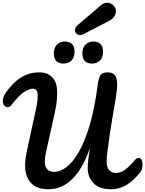

<svg xmlns="http://www.w3.org/2000/svg" viewBox="-21 -1376 1060 1401"><path d="M332 5Q244 5 203 -43.5Q162 -92 162 -166Q162 -190 165.5 -217Q169 -244 175 -273L237 -559Q242 -582 248 -612.5Q254 -643 254 -681Q254 -707 244 -718Q234 -729 219 -729Q191 -729 151.5 -702Q112 -675 65 -613Q50 -593 35 -593.5Q20 -594 9.5 -607.5Q-1 -621 -1 -638Q-1 -652 5 -669Q11 -686 27 -708Q51 -741 84.5 -773.5Q118 -806 163 -827Q208 -848 266 -848Q325 -848 360.5 -812Q396 -776 396 -702Q396 -646 387.5 -598Q379 -550 365 -491L324 -308Q318 -280 312 -252.5Q306 -225 306 -192Q306 -161 323.5 -141.5Q341 -122 375 -122Q417 -122 462.5 -155.5Q508 -189 552 -263.5Q596 -338 632.5 -459.5Q669 -581 692 -757Q698 -803 711 -825.5Q724 -848 765 -848Q800 -848 817 -827.5Q834 -807 834 -759Q834 -722 822.5 -653Q811 -584 795 -490.5Q779 -397 765 -284Q761 -257 759 -237.5Q757 -218 757 -198Q757 -155 776 -134.5Q795 -114 825 -114Q858 -114 890 -136.5Q922 -159 964 -209Q972 -218 978.5 -220.5Q985 -223 991 -223Q1005 -223 1012 -210.5Q1019 -198 1019 -178Q1019 -164 1016 -148Q1013 -132 1000 -116Q948 -52 897 -23.5Q846 5 790 5Q704 5 661.5 -39.5Q619 -84 619 -148Q619 -176 623.5 -213Q628 -250 635 -296Q586 -151 509.5 -73Q433 5 332 5ZM650 -912Q619 -912 599.5 -929.5Q580 -947 580 -986Q580 -1027 602 -1050Q624 -1073 661 -1073Q692 -1073 711.5 -1055.5Q731 -1038 731 -999Q731 -958 709 -935Q687 -912 650 -912ZM442 -912Q411 -912 391.5 -929.5Q372 -947 372 -986Q372 -1027 394 -1050Q416 -1073 453 -1073Q484 -1073 503.5 -1055.5Q523 -1038 523 -999Q523 -958 501 -935Q479 -912 442 -912ZM564 -1120Q548 -1120 537 -1130.5Q526 -1141 526 -1156Q526 -1176 545 -1192L717 -1339Q728 -1348 739.5 -1352Q751 -1356 761 -1356Q787 -1356 806 -1337.5Q825 -1319 825 -1293Q825 -1274 813 -1255.5Q801 -1237 772 -1222L585 -1125Q580 -1122 574.5 -1121Q569 -1120 564 -1120Z"/></svg>

Font: Pacifico
Style: Regular
Weight: 400
Designer: Vernon Adams
Foundry: Vernon Adams
Version: Version 3.010; ttfautohint (v1.8.4.7-5d5b)